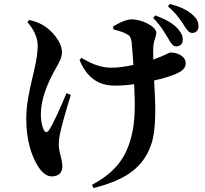

<svg xmlns="http://www.w3.org/2000/svg" viewBox="-20 -865 1040 973"><path d="M833 -669C847 -646 856 -630 873 -630C893 -630 906 -643 906 -662C907 -681 902 -694 884 -716C857 -748 817 -768 767 -787L756 -774C797 -733 817 -695 833 -669ZM911 -739C926 -715 937 -698 954 -698C975 -698 986 -714 986 -731C986 -753 979 -769 957 -789C931 -814 895 -830 841 -845L831 -833C877 -793 896 -761 911 -739ZM119 -753C145 -723 171 -681 171 -634C171 -528 113 -402 113 -263C113 -151 141 -76 168 -30C189 7 215 29 242 29C277 29 296 10 296 -22C296 -59 278 -93 278 -129C278 -157 281 -174 286 -196C296 -241 319 -321 339 -384L317 -393C292 -332 253 -243 228 -205C219 -192 209 -193 202 -206C193 -224 187 -254 187 -285C187 -364 221 -443 259 -512C280 -548 294 -572 294 -600C294 -656 238 -712 207 -732C184 -747 162 -756 128 -764ZM555 -716C583 -708 606 -703 626 -690C638 -684 644 -674 647 -652C650 -624 653 -580 656 -536C616 -527 577 -522 545 -522C494 -522 449 -538 393 -572L383 -561C430 -448 504 -431 566 -431C596 -431 628 -434 660 -438C664 -348 667 -250 646 -175C616 -51 549 16 446 72L454 88C591 53 697 1 743 -124C776 -208 767 -349 761 -457C811 -468 854 -482 879 -494C911 -509 921 -525 921 -546C921 -578 882 -599 844 -599C838 -599 829 -592 795 -578L757 -563C756 -588 756 -612 757 -630C760 -664 772 -680 772 -698C772 -733 696 -767 648 -767C621 -767 584 -750 553 -731Z"/></svg>

Font: Noto Serif KR
Style: Bold
Weight: 700
Designer: Ryoko NISHIZUKA 西塚涼子 (kana & ideographs); Frank Grießhammer (Latin, Greek & Cyrillic); Wenlong ZHANG 张文龙 (bopomofo); San
Foundry: Adobe
Version: Version 2.001;hotconv 1.1.0;makeotfexe 2.6.0